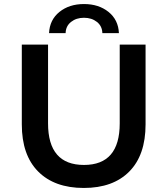

<svg xmlns="http://www.w3.org/2000/svg" viewBox="-20 -921 829 951"><path d="M88 -305V-700H218V-310Q218 -104 396 -104Q573 -104 573 -310V-700H701V-305Q701 -153 620.5 -71.5Q540 10 395 10Q250 10 169 -71.5Q88 -153 88 -305ZM396 -901Q469 -901 517.5 -862Q566 -823 569 -757H487Q486 -792 460 -812.5Q434 -833 396 -833Q358 -833 332 -812.5Q306 -792 305 -757H223Q226 -823 274.5 -862Q323 -901 396 -901Z"/></svg>

Font: mBank SemiBold
Style: Regular
Weight: 600
Designer: Julieta Ulanovsky
Foundry: Julieta Ulanovsky
Version: Version 7.200